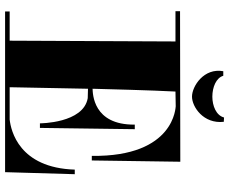

<svg xmlns="http://www.w3.org/2000/svg" viewBox="-93 -807 901 755"><g transform="rotate(90 357.5 -429.5)"><path d="M24 -669H143L140 -17H25V1H657L665 -273H647C640 -54 494 -22 450 -17H323L329 -325L366 -324C465 -307 465 -136 465 -136H483L488 -509H470H488H470C472 -344 347 -344 329 -343C335 -575 339 -653 340 -669C359 -669 379 -670 398 -670C398 -669 597 -669 593 -340H611L616 -688L24 -687ZM260 -857C246 -781 319 -734 360 -734C400 -734 468 -779 459 -859L442 -860C434 -829 396 -814 360 -814C323 -814 286 -829 278 -857Z"/></g></svg>

Font: Purple Purse
Style: Regular
Weight: 400
Designer: Astigmatic (AOETI)
Foundry: Astigmatic (AOETI)
Version: Version 1.000